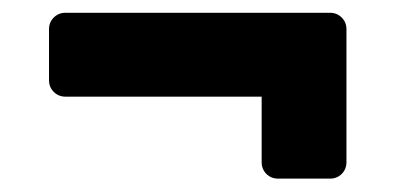

<svg xmlns="http://www.w3.org/2000/svg" viewBox="-20 -407 610 293"><path d="M404.4 -134.4Q393.8 -134.4 386.5 -141.6Q379.3 -148.9 379.3 -159.5V-259.5H79.9Q69.3 -259.5 62 -266.8Q54.8 -274 54.8 -284.6V-362.4Q54.8 -373 62 -380.2Q69.3 -387.5 79.9 -387.5H483.6Q494.2 -387.5 501.5 -380.2Q508.7 -373 508.7 -362.4V-159.5Q508.7 -148.9 501.5 -141.6Q494.2 -134.4 483.6 -134.4Z"/></svg>

Font: Rubik Light
Style: Regular
Weight: 300
Designer: Hubert and Fischer
Foundry: Hubert and Fischer
Version: Version 2.300;gftools[0.9.30]